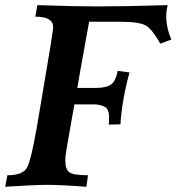

<svg xmlns="http://www.w3.org/2000/svg" viewBox="-34 -713 674 733"><path d="M295.9 0Q199.2 -7.3 142.6 -7.3Q101.6 -7.3 -14.2 0L-5.9 -43.9Q55.2 -43.9 70.3 -75.4Q85.4 -106.9 103.5 -211.4L105 -217.3L157.7 -531.2Q168.9 -599.6 168.9 -609.9Q168.9 -649.4 100.6 -649.4L108.9 -693.4Q252.9 -688.5 336.4 -688.5Q449.2 -688.5 606 -693.4Q600.6 -670.9 600.6 -653.3Q600.6 -607.4 620.1 -562L578.1 -546.4Q549.8 -596.7 526.4 -613.3Q502.9 -629.9 426.8 -629.9H306.2Q265.6 -406.7 261.2 -377.4H332.5Q370.1 -377.4 388.4 -389.2Q406.7 -400.9 415.5 -442.4L460.4 -436.5Q431.2 -328.6 425.8 -238.3L381.3 -237.3Q382.3 -247.6 382.3 -266.6Q382.3 -298.3 363.8 -306.4Q345.2 -314.5 324.2 -314.5H250L222.7 -159.7Q215.3 -120.1 215.3 -99.6Q215.3 -66.9 230.7 -55.4Q246.1 -43.9 301.8 -43.9Z"/></svg>

Font: Kelvinch
Style: Bold Italic
Weight: 700
Italic angle: -10°
Designer: Paul James Miller
Foundry: High-Logic / Made with FontCreator
Version: Version 3.30 September 23, 2016